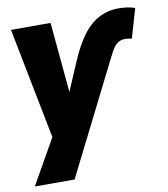

<svg xmlns="http://www.w3.org/2000/svg" viewBox="-79 -576 719 822"><g transform="rotate(-10 281.0 -164.5)"><path d="M273 -312Q302 -381 334 -424.5Q366 -468 405.5 -488.5Q445 -509 491 -509Q509 -509 528 -506.5Q547 -504 562 -498L525 -371Q518 -373 511.5 -374Q505 -375 495 -375Q480 -375 467.5 -368Q455 -361 445 -346Q435 -331 423 -306L179 180H6L136 -49L123 16L22 -498H194L225 -162H209Z"/></g></svg>

Font: Nunito Sans 10pt Condensed Black
Style: Italic
Weight: 900
Width: 3
Italic angle: -9°
Designer: Vernon Adams
Foundry: Vernon Adams
Version: Version 3.101;gftools[0.9.27]